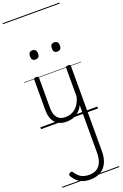

<svg xmlns="http://www.w3.org/2000/svg" viewBox="-314 -1220 1243 1948"><g transform="rotate(-20 307.5 -245.5)"><path d="M270 18Q222 18 185 -1.5Q148 -21 127.5 -61.5Q107 -102 107 -166V-496Q107 -505 113 -509.5Q119 -514 132 -514Q146 -514 152.5 -509.5Q159 -505 159 -496V-171Q159 -127 171.5 -95.5Q184 -64 210 -47Q236 -30 277 -30Q306 -30 333 -39Q360 -48 383 -67Q406 -86 424 -116Q442 -146 452 -187V-496Q452 -506 458.5 -510.5Q465 -515 479 -515Q492 -515 498 -510.5Q504 -506 504 -496V418Q504 495 479 547Q454 599 407.5 625.5Q361 652 297 652Q252 652 217 639.5Q182 627 156.5 603.5Q131 580 114 550Q108 540 110.5 531Q113 522 126 516Q137 510 144.5 511.5Q152 513 157 523Q182 563 216 583Q250 603 304 603Q350 603 383 583Q416 563 434 521.5Q452 480 452 415V-95Q437 -63 415.5 -41Q394 -19 370 -6Q346 7 320.5 12.5Q295 18 270 18ZM190 -683Q168 -683 157.5 -695Q147 -707 147 -732Q147 -757 157.5 -769.5Q168 -782 190 -782Q212 -782 223 -769.5Q234 -757 234 -732Q234 -707 223 -695Q212 -683 190 -683ZM426 -683Q404 -683 393.5 -695Q383 -707 383 -732Q383 -757 393.5 -769.5Q404 -782 426 -782Q448 -782 459 -769.5Q470 -757 470 -732Q470 -707 459 -695Q448 -683 426 -683ZM0 623H615V633H0ZM0 -20H615V0H0ZM0 -505H615V-500H0ZM0 -1143H615V-1133H0Z"/></g></svg>

Font: Playwrite CL Guides
Style: Regular
Weight: 400
Designer: Veronika Burian, José Scaglione
Foundry: TypeTogether
Version: Version 1.003